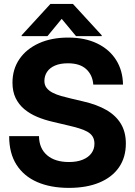

<svg xmlns="http://www.w3.org/2000/svg" viewBox="-20 -916 667 948"><path d="M320.3 11.7Q230.1 11.7 163.8 -17.1Q97.6 -45.9 61.4 -102.7Q25.2 -159.5 25.2 -243.8H172.5Q173.3 -183.2 212.5 -149.6Q251.6 -116 320.3 -116Q360.3 -116 388.5 -127.6Q416.8 -139.2 431.5 -159.5Q446.3 -179.9 446.3 -206.1Q446.3 -227.4 437.3 -241.9Q428.2 -256.3 411.1 -265.8Q394 -275.3 370.4 -282.4Q346.8 -289.6 317.8 -296.3L241.6 -314.3Q199.4 -323.9 163.1 -339.2Q126.9 -354.5 99.6 -377.4Q72.3 -400.4 56.9 -432.5Q41.6 -464.6 41.6 -507.8Q41.6 -574.2 76 -624.4Q110.4 -674.5 172.3 -702.5Q234.3 -730.5 316.6 -730.5Q399.6 -730.5 459.8 -701.4Q520 -672.3 553.1 -620.2Q586.2 -568.1 587.3 -498.4H440.6Q437 -545.9 405.7 -574.7Q374.3 -603.5 315.4 -603.5Q277.3 -603.5 251.4 -592.2Q225.5 -581 212.4 -561.2Q199.2 -541.5 199.2 -516Q199.2 -495.7 210.3 -481.7Q221.4 -467.7 240 -458.2Q258.6 -448.7 282 -442Q305.5 -435.3 329.9 -429.7L390.4 -415.4Q457.7 -400.1 504.7 -373.2Q551.7 -346.3 576.5 -305.4Q601.4 -264.5 601.4 -207.2Q601.4 -139 567.5 -89.9Q533.6 -40.8 470.6 -14.6Q407.6 11.7 320.3 11.7ZM214.3 -737.5H86.9V-741.8L228.9 -896.5H340.2L482.2 -741.8V-737.5H355.5L284.6 -822.9Z"/></svg>

Font: Inter Display V
Style: Regular
Weight: 400
Designer: Rasmus Andersson
Foundry: rsms
Version: Version 3.015;git-src